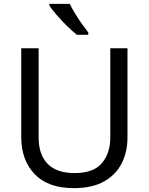

<svg xmlns="http://www.w3.org/2000/svg" viewBox="-20 -964 771 994"><path d="M640 -252Q640 -178 610 -118.5Q580 -59 518.5 -24.5Q457 10 362 10Q229 10 159.5 -62.5Q90 -135 90 -254V-714H180V-251Q180 -164 226.5 -116Q273 -68 367 -68Q464 -68 507.5 -119.5Q551 -171 551 -252V-714H640ZM341 -944Q352 -922 368.5 -894.5Q385 -867 403.5 -841Q422 -815 437 -796V-784H378Q355 -802 326 -830.5Q297 -859 272.5 -887.5Q248 -916 236 -934V-944Z"/></svg>

Font: Noto Sans Multani
Style: Regular
Weight: 400
Designer: Monotype Design Team
Foundry: Monotype Imaging Inc.
Version: Version 2.002; ttfautohint (v1.8.4.7-5d5b)